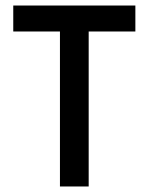

<svg xmlns="http://www.w3.org/2000/svg" viewBox="-20 -675 540 695"><path d="M28 -561V-655H470V-561H301V0H197V-561Z"/></svg>

Font: Lekton
Style: Bold
Weight: 700
Designer: Paolo Mazzetti, Luciano Perondi, Raffaele Flato, Elena Papassissa, Emilio Macchia, Michela Povoleri, Tobias Seemiller, R
Version: Version 34.000